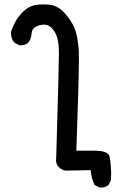

<svg xmlns="http://www.w3.org/2000/svg" viewBox="-20 -765 540 867"><path d="M232.9 -43Q232.9 -48.3 233.9 -54.2Q246.1 -470.2 246.1 -525.4Q246.1 -589.4 227.5 -620.1Q219.7 -633.3 208 -643.6Q195.3 -653.8 178.7 -653.8Q168.5 -653.8 158.7 -650.9Q140.6 -645.5 132.3 -637.2Q124 -628.9 123 -615.7Q120.6 -587.9 107.4 -572.3Q93.8 -560.5 74.2 -560.5Q71.3 -560.5 66.9 -561L45.4 -571.8L44.9 -572.8Q29.8 -589.8 29.8 -613.8Q29.8 -619.1 29.8 -620.6Q35.2 -638.2 41.3 -650.4Q47.4 -662.6 51.8 -670.9Q65.9 -694.8 87.4 -715.1Q108.9 -735.4 136.7 -741.7Q152.8 -745.1 170.4 -745.1Q188 -745.1 203.6 -743.7Q245.1 -739.3 278.8 -698Q312.5 -656.7 322.5 -620.8Q332.5 -585 335.9 -534.7Q336.4 -524.9 336.4 -502.4Q336.4 -408.2 324.7 -84.5H407.2Q470.2 -84.5 475.1 -56.6Q481.9 -15.1 481.9 18.6Q481.9 32.2 481 48.3L470.2 69.8L469.2 70.3Q456.1 82 436.5 82Q433.6 82 429.2 81.5L407.2 70.3Q391.1 38.6 390.1 3.4L275.9 5.4Q258.3 2.9 244.1 -12.2Q232.9 -23.9 232.9 -43Z"/></svg>

Font: Bakudai
Style: Medium
Weight: 500
Version: Version 1.48